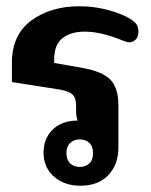

<svg xmlns="http://www.w3.org/2000/svg" viewBox="-20 -582 481 613"><path d="M119 -95Q119 -139 147.5 -167.5Q176 -196 224 -197H228Q223 -209 223 -227V-244Q223 -269 211.5 -280Q200 -291 171 -296L18 -320V-381Q18 -471 80 -516.5Q142 -562 233 -562Q312 -562 383 -529Q402 -519 412 -509Q422 -499 422 -481Q422 -464 413 -455.5Q404 -447 393 -447Q386 -447 373.5 -452Q361 -457 355 -459Q297 -481 250 -481Q207 -481 180 -460.5Q153 -440 153 -392V-381L244 -365Q306 -354 332 -328Q358 -302 358 -245V-111Q358 -57 326 -23Q294 11 236 11Q186 11 152.5 -18Q119 -47 119 -95ZM277 -93Q277 -115 265 -126Q253 -137 234 -137Q216 -137 204 -125.5Q192 -114 192 -93Q192 -72 204 -60.5Q216 -49 234 -49Q253 -49 265 -60Q277 -71 277 -93Z"/></svg>

Font: Maitree
Style: Bold
Weight: 700
Designer: CadsonDemak Team
Foundry: CadsonDemak
Version: Version 1.002